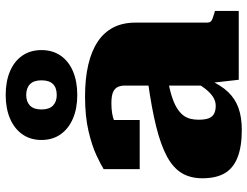

<svg xmlns="http://www.w3.org/2000/svg" viewBox="-120 -760 891 692"><g transform="rotate(-90 326.0 -414.5)"><path d="M375 -327V-254Q340 -247 316 -238.5Q292 -230 277 -219.5Q262 -209 254 -197.5Q246 -186 243 -172.5Q240 -159 240 -145Q240 -121 245.5 -107.5Q251 -94 262.5 -88.5Q274 -83 290 -83Q305 -83 318.5 -90.5Q332 -98 346 -114Q360 -130 375 -157L385 -110Q365 -65 340.5 -39Q316 -13 282.5 -1Q249 11 203 11Q144 11 105 -4Q66 -19 47.5 -50Q29 -81 29 -131Q29 -175 48 -206Q67 -237 108 -259Q149 -281 215 -297.5Q281 -314 375 -327ZM384 0 372 -106 363 -101V-412Q363 -425 358 -436Q353 -447 339.5 -453Q326 -459 299 -459Q261 -459 236 -449Q211 -439 203 -427Q192 -431 188.5 -438.5Q185 -446 190 -454.5Q195 -463 207 -468.5Q219 -474 239 -473V-357H62V-487Q78 -497 112 -513Q146 -529 199 -541.5Q252 -554 324 -554Q388 -554 437.5 -542.5Q487 -531 521 -508.5Q555 -486 572.5 -452Q590 -418 590 -372V-114Q590 -106 593.5 -101.5Q597 -97 604.5 -94.5Q612 -92 624 -88L632 -86V0ZM277 -711Q277 -683 291 -669.5Q305 -656 329 -656Q355 -656 368.5 -669.5Q382 -683 382 -711Q382 -739 368 -752.5Q354 -766 329 -766Q305 -766 291 -752.5Q277 -739 277 -711ZM491 -711Q491 -671 471 -642Q451 -613 414.5 -597.5Q378 -582 329 -582Q281 -582 244.5 -597.5Q208 -613 187.5 -642Q167 -671 167 -711Q167 -751 187.5 -780Q208 -809 244.5 -824.5Q281 -840 329 -840Q378 -840 414.5 -824.5Q451 -809 471 -780Q491 -751 491 -711Z"/></g></svg>

Font: Roboto Serif 20pt Black
Style: Regular
Weight: 900
Version: Version 1.008